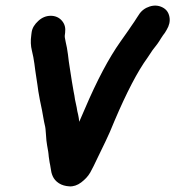

<svg xmlns="http://www.w3.org/2000/svg" viewBox="-20 -590 622 681"><path d="M160 -534C144 -534 129 -528 116 -516C103 -504 94 -491 92 -474L91 -466C88 -445 89 -427 93 -411C97 -395 100 -379 102 -364C104 -349 106 -332 109 -314C112 -296 114 -280 116 -266C119 -248 123 -226 129 -199L134 -171C136 -161 137 -153 139 -146C141 -139 142 -129 143 -113C144 -97 145 -85 147 -75C149 -65 150 -57 151 -52C152 -47 152 -42 153 -34C154 -26 155 -20 156 -14C157 -8 159 -1 160 8C161 17 163 26 167 35C171 44 178 53 189 60C200 67 212 70 226 71C240 72 255 67 268 57C281 47 292 36 300 22C308 8 316 -9 326 -30C336 -51 346 -71 355 -90C364 -109 375 -133 386 -161C429 -262 468 -337 503 -385L521 -412C527 -420 533 -427 538 -434C543 -441 547 -447 551 -454C555 -461 560 -467 565 -474L571 -484C580 -499 584 -514 581 -530C578 -546 570 -557 556 -564C542 -571 527 -572 511 -567C495 -562 481 -552 472 -537L466 -528C460 -518 453 -508 446 -498C439 -488 433 -478 426 -469L407 -442C366 -384 324 -305 281 -204C272 -184 266 -169 261 -158C260 -167 259 -176 257 -184C255 -192 253 -200 252 -209L246 -237C245 -246 243 -256 241 -266C239 -276 237 -288 235 -301C233 -314 231 -329 228 -346C225 -363 223 -380 221 -397C219 -414 216 -428 213 -441C210 -454 209 -462 210 -466L211 -474C213 -491 210 -504 200 -516C190 -528 176 -534 160 -534Z"/></svg>

Font: AppleStorm
Style: XbdIta
Weight: 800
Foundry: Cannot Into Space Fonts
Version: Version 1.01